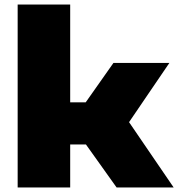

<svg xmlns="http://www.w3.org/2000/svg" viewBox="-20 -828 787 848"><path d="M58 0V-808H290V-376H358.5L481 -550H728L550 -288.5L747 0H495L359.5 -190H290V0Z"/></svg>

Font: Encode Sans Expanded Black
Style: Regular
Weight: 900
Width: 7
Designer: Multiple Designers
Foundry: Impallari Type
Version: Version 3.000; ttfautohint (v1.8.3) -l 8 -r 50 -G 200 -x 14 